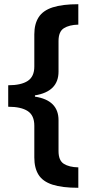

<svg xmlns="http://www.w3.org/2000/svg" viewBox="-20 -734 429 912"><path d="M352 158Q275 158 229 143Q183 128 163 96Q143 64 143 14V-137Q143 -186 111.5 -206.5Q80 -227 19 -227V-329Q80 -329 111.5 -349.5Q143 -370 143 -418V-571Q143 -620 163.5 -652Q184 -684 230 -699Q276 -714 352 -714V-617Q309 -616 283.5 -600Q258 -584 258 -539V-394Q258 -299 146 -281V-275Q258 -258 258 -163V-16Q258 28 283 44Q308 60 352 61Z"/></svg>

Font: Noto Sans Javanese SemiBold
Style: Regular
Weight: 600
Version: Version 2.004